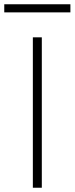

<svg xmlns="http://www.w3.org/2000/svg" viewBox="-57 -880 350 900"><path d="M97 0V-705H139V0ZM-37 -822V-860H273V-822Z"/></svg>

Font: Mulish ExtraLight ExtraLight
Style: Regular
Weight: 250
Version: Version 3.603